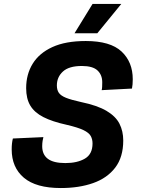

<svg xmlns="http://www.w3.org/2000/svg" viewBox="-20 -933 710 969"><path d="M287 16Q162 16 100.5 -36Q39 -88 39 -179Q39 -211 45 -234L199 -241Q197 -235 195 -222Q193 -209 193 -195Q193 -153 221.5 -131.5Q250 -110 310 -110Q370 -110 408.5 -132.5Q447 -155 447 -209Q447 -230 438 -246.5Q429 -263 401 -276.5Q373 -290 317 -303Q244 -319 199 -342Q154 -365 133 -400Q112 -435 112 -488Q112 -558 145 -611.5Q178 -665 244.5 -695.5Q311 -726 413 -726Q537 -726 593.5 -673Q650 -620 650 -533Q650 -505 646 -486L493 -478Q495 -484 495.5 -495Q496 -506 496 -518Q496 -555 472 -577.5Q448 -600 393 -600Q328 -600 297.5 -572Q267 -544 267 -502Q267 -479 277 -464.5Q287 -450 313 -439.5Q339 -429 389 -418Q471 -401 517.5 -373.5Q564 -346 583 -308.5Q602 -271 602 -224Q602 -140 561.5 -87Q521 -34 450 -9Q379 16 287 16ZM356 -765 447 -913H592L471 -765Z"/></svg>

Font: Geist
Style: Bold Italic
Weight: 700
Italic angle: -12°
Designer: Basement.studio, Andrés Briganti, Mateo Zaragoza
Foundry: Basement.studio, Vercel, Andrés Briganti, Guido Ferreyra, Mateo Zaragoza
Version: Version 1.500; ttfautohint (v1.8.4.7-5d5b)